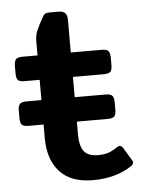

<svg xmlns="http://www.w3.org/2000/svg" viewBox="-49 -681 564 736"><g transform="rotate(-5 232.5 -312.5)"><path d="M109 -162V-214H52Q32 -214 25.5 -221Q19 -228 19 -247V-274Q19 -293 25.5 -300.5Q32 -308 52 -308H109V-386H52Q32 -386 25.5 -393Q19 -400 19 -419V-446Q19 -465 25.5 -472.5Q32 -480 52 -480H109V-535Q109 -556 116.5 -574.5Q124 -593 140 -621Q146 -633 151.5 -636.5Q157 -640 171 -640H204Q222 -640 229.5 -631.5Q237 -623 237 -606V-480H355Q375 -480 381.5 -472.5Q388 -465 388 -446V-419Q388 -400 381.5 -393Q375 -386 355 -386H237V-308H355Q375 -308 381.5 -300.5Q388 -293 388 -274V-247Q388 -228 381.5 -221Q375 -214 355 -214H237V-166Q237 -120 253 -99.5Q269 -79 308 -79Q331 -79 347 -84.5Q363 -90 382 -103Q387 -107 393 -107Q399 -107 405 -98L434 -50Q438 -45 438 -39Q438 -32 428 -25Q366 15 280 15Q195 15 152 -32Q109 -79 109 -162Z"/></g></svg>

Font: Mitr
Style: Regular
Weight: 400
Designer: Thanarat Vachiruckul
Foundry: Cadson Demak
Version: Version 1.002